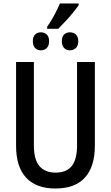

<svg xmlns="http://www.w3.org/2000/svg" viewBox="-20 -1069 635 1099"><path d="M250 -916Q270 -944 290 -981Q310 -1018 323 -1049H430V-1039Q417 -1020 397 -995.5Q377 -971 354.5 -947Q332 -923 313 -904H250ZM214 -781Q194 -781 181 -794Q168 -807 168 -833Q168 -859 181 -871.5Q194 -884 214 -884Q234 -884 247.5 -871.5Q261 -859 261 -833Q261 -807 247.5 -794Q234 -781 214 -781ZM380 -781Q360 -781 347 -794Q334 -807 334 -833Q334 -859 347 -871.5Q360 -884 380 -884Q400 -884 414 -871.5Q428 -859 428 -833Q428 -807 414 -794Q400 -781 380 -781ZM523 -235Q523 -116 466.5 -53Q410 10 297 10Q187 10 129.5 -52Q72 -114 72 -234V-714H174V-236Q174 -155 206 -118Q238 -81 298 -81Q361 -81 391 -119Q421 -157 421 -237V-714H523Z"/></svg>

Font: Noto Sans Condensed Medium
Style: Regular
Weight: 500
Width: 3
Designer: Monotype Design Team
Foundry: Monotype Imaging Inc.
Version: Version 2.013; ttfautohint (v1.8.4.7-5d5b)